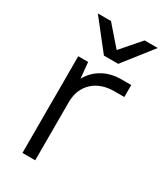

<svg xmlns="http://www.w3.org/2000/svg" viewBox="-179 -785 739 860"><g transform="rotate(30 190.0 -355.0)"><path d="M85 -500H136L144 -418Q168 -461 209.5 -484Q251 -507 305 -507H355V-445H305Q235 -445 194 -407Q153 -369 151 -306V0H85ZM65 -710H133L220 -610L307 -710H375L257 -560H183Z"/></g></svg>

Font: PT Root UI Web
Style: Regular
Weight: 400
Designer: Vitaly Kuzmin
Foundry: ParaType Ltd.
Version: Version 1.000W